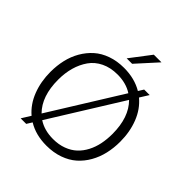

<svg xmlns="http://www.w3.org/2000/svg" viewBox="-235 -1058 1230 1230"><g transform="rotate(45 380.5 -442.5)"><path d="M523.9 -891.6 397.5 -752H348.1L454.6 -891.6ZM581.5 -630.4Q638.7 -582.5 667.7 -508.1Q696.8 -433.6 696.8 -345.2Q696.8 -288.1 684.8 -236.3Q672.9 -184.6 647.5 -139.9Q622.1 -95.2 585.2 -62.5Q548.3 -29.8 495.6 -11.2Q442.9 7.3 379.9 7.3Q282.7 7.3 212.4 -36.1L189.9 0H139.6L177.7 -61Q121.6 -108.9 92.8 -183.3Q64 -257.8 64 -345.2Q64 -402.3 75.9 -454.1Q87.9 -505.9 113.5 -550.3Q139.2 -594.7 175.8 -627.4Q212.4 -660.2 264.6 -678.7Q316.9 -697.3 379.9 -697.3Q475.6 -697.3 546.9 -654.8L568.8 -689.9H618.7ZM134.3 -345.2Q134.3 -195.3 212.4 -116.7L513.7 -601.6Q458.5 -637.7 379.9 -637.7Q317.4 -637.7 269.3 -614.5Q221.2 -591.3 192.4 -550.3Q163.6 -509.3 148.9 -457.5Q134.3 -405.8 134.3 -345.2ZM379.9 -52.7Q430.7 -52.7 471.9 -68.1Q513.2 -83.5 541.7 -110.1Q570.3 -136.7 589.6 -173.8Q608.9 -210.9 617.7 -253.9Q626.5 -296.9 626.5 -345.2Q626.5 -495.6 547.4 -574.7L245.6 -89.4Q301.3 -52.7 379.9 -52.7Z"/></g></svg>

Font: HK Grotesk Legacy
Style: Regular
Weight: 400
Designer: Alfredo Marco Pradil
Foundry: Hanken Design Co.
Version: Version 2.022;PS 002.022;hotconv 1.0.88;makeotf.lib2.5.64775